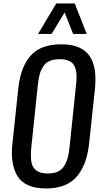

<svg xmlns="http://www.w3.org/2000/svg" viewBox="-20 -1072 578 1101"><path d="M198.2 -877.4 302.7 -1052.2H408.7L477.1 -877.4H399.4L350.6 -1000.5L275.9 -877.4ZM253.4 -77.1Q287.1 -77.1 310.3 -87.4Q333.5 -97.7 347.2 -119.1Q360.8 -140.6 367.9 -166Q375 -191.4 378.9 -228.5L416 -584.5Q418.9 -607.9 418.9 -628.4Q418.9 -637.7 418.5 -646Q416.5 -673.3 407.5 -692.6Q398.4 -711.9 377.2 -722.2Q356 -732.4 322.3 -732.4Q288.6 -732.4 265.4 -722.7Q242.2 -712.9 228.5 -692.1Q214.8 -671.4 207.8 -646.5Q200.7 -621.6 196.8 -584.5L159.7 -228.5Q157.2 -203.1 157.2 -181.6Q157.2 -163.1 159.2 -148.4Q163.1 -115.2 186 -96.2Q209 -77.1 253.4 -77.1ZM244.1 8.8Q183.6 8.8 142.3 -9.5Q101.1 -27.8 80.1 -62Q59.1 -96.7 51.8 -144.5Q47.9 -168.5 47.9 -195.6Q47.9 -222.7 51.8 -252.4L84.5 -562Q97.7 -687.5 155.5 -752.7Q213.4 -817.9 331.1 -817.9Q391.1 -817.9 432.1 -800.3Q473.1 -782.7 495.1 -748.8Q517.1 -714.8 523.9 -668.9Q527.3 -645 527.3 -617.2Q527.3 -591.3 524.4 -562L491.2 -252Q484.9 -190.9 468.3 -144.3Q451.7 -97.7 422.9 -62.5Q394 -27.3 349.1 -9.3Q304.2 8.8 244.1 8.8Z"/></svg>

Font: Oswald
Style: Regular
Weight: 400
Designer: Vernon Adams
Foundry: Vernon Adams
Version: 3.0; ttfautohint (v0.94.23-7a4d-dirty) -l 8 -r 50 -G 200 -x 